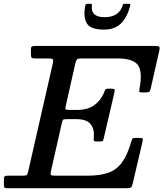

<svg xmlns="http://www.w3.org/2000/svg" viewBox="-62 -992 861 1012"><path d="M264 -343.5 206.5 -90Q203 -74 206.5 -70Q210 -66 230.5 -66H399.5Q465 -66 508.8 -81.5Q552.5 -97 581 -135.8Q609.5 -174.5 629.5 -244.5Q633 -256 635.5 -260.5Q638 -265 654 -265H673.5Q686.5 -265 689.2 -262Q692 -259 690 -249L637.5 -24.5Q634 -9 628.5 -4.5Q623 0 603.5 0H-22.5Q-32.5 0 -37 -2.5Q-41.5 -5 -41.5 -16V-42Q-41.5 -57.5 -38 -61.8Q-34.5 -66 -19.5 -66H58Q76 -66 79.5 -69.8Q83 -73.5 86.5 -88L217 -660.5Q220 -676 215.8 -680Q211.5 -684 192.5 -684H122.5Q108.5 -684 104.8 -688Q101 -692 101 -706.5V-734Q101 -745 107.8 -747.5Q114.5 -750 124.5 -750H750.5Q772.5 -750 777 -746Q781.5 -742 777.5 -724.5L733 -528.5Q729.5 -513.5 726.2 -509.2Q723 -505 704.5 -505H684.5Q671 -505 671.8 -512Q672.5 -519 674 -528.5Q690 -616.5 664.2 -650.2Q638.5 -684 555.5 -684H370Q347.5 -684 343.2 -678.8Q339 -673.5 334.5 -655.5L284.5 -433.5Q281 -419.5 284.2 -416Q287.5 -412.5 304.5 -412.5H343.5Q398.5 -412.5 433 -436.5Q467.5 -460.5 485 -500.5Q489 -510 491.5 -517.2Q494 -524.5 508 -524.5H526Q540.5 -524.5 542 -520.2Q543.5 -516 541 -504.5L485.5 -266Q483 -255.5 481 -251Q479 -246.5 465 -246.5H445.5Q432 -246.5 431.8 -254.2Q431.5 -262 432.5 -271.5Q436 -312 415.2 -338Q394.5 -364 340.5 -364H290.5Q273.5 -364 270.2 -360.5Q267 -357 264 -343.5ZM486 -836Q413.5 -836 394.8 -870.2Q376 -904.5 387.5 -962.5Q389.5 -972 401 -972H415Q423.5 -972 422.5 -964Q414.5 -901.5 489 -901.5Q561.5 -901.5 582.5 -957.5Q585 -964.5 586 -968.2Q587 -972 596 -972H616Q623.5 -972 624.5 -969.8Q625.5 -967.5 623.5 -960Q609.5 -903.5 577 -869.8Q544.5 -836 486 -836Z"/></svg>

Font: Besley* Medium
Style: Italic
Weight: 500
Italic angle: -13°
Designer: Owen Earl
Foundry: indestructible type*
Version: Version 3.000; ttfautohint (v1.8.3)